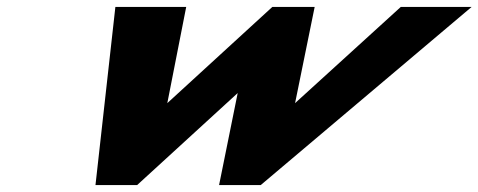

<svg xmlns="http://www.w3.org/2000/svg" viewBox="-20 -533 1378 553"><path d="M375 0 664.6 -265 611 0H731L1338.3 -513H1134.3L829.9 -236L886.3 -513H764.3L461.9 -236L516.3 -513H312.3L255 0Z"/></svg>

Font: Hussar
Style: BdWodka
Weight: 700
Foundry: Cannot Into Space Fonts
Version: Version 2.00